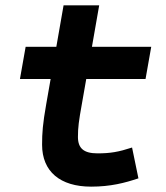

<svg xmlns="http://www.w3.org/2000/svg" viewBox="-20 -694 626 724"><path d="M323.7 9.8C397 9.8 451.2 -4.4 502 -21.5L478 -137.7C427.2 -121.1 396.5 -115.7 347.7 -115.7C296.4 -115.7 273.9 -134.3 273.9 -177.7C273.9 -213.9 277.3 -238.3 288.6 -301.3L305.2 -396H528.8L550.3 -517.6H326.7L354 -673.8H219.7L192.4 -517.6H76.7L55.2 -396H170.9L154.3 -301.3C141.1 -226.1 138.7 -193.4 138.7 -148.4C138.7 -47.4 206.5 9.8 323.7 9.8Z"/></svg>

Font: Cascadia Code NF
Style: Bold Italic
Weight: 700
Italic angle: -10°
Monospace: yes
Designer: Aaron Bell
Foundry: Saja Typeworks
Version: Version 2404.023